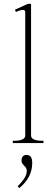

<svg xmlns="http://www.w3.org/2000/svg" viewBox="-20 -737 289 989"><path d="M46 -12H57Q79 -12 94.5 -18.5Q110 -25 110 -39V-674Q110 -686 98 -686Q91 -686 80 -682.5Q69 -679 62 -675L57 -687L123 -717H140V-39Q140 -25 155.5 -18.5Q171 -12 193 -12H204V0H46ZM71 222Q118 177 118 144Q118 135 114.5 129Q111 123 104 116Q103 115 97 108Q91 101 91 90Q91 76 97.5 68.5Q104 61 117 61Q146 61 146 102Q146 178 79 232Z"/></svg>

Font: Taviraj Thin
Style: Regular
Weight: 250
Designer: Katatrad Team
Foundry: CadsonDemak
Version: Version 1.001